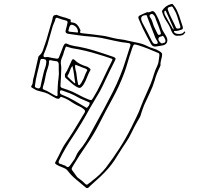

<svg xmlns="http://www.w3.org/2000/svg" viewBox="-20 -883 1040 1000"><path d="M908 -697Q895 -695 886.5 -702Q878 -709 873 -721Q864 -747 849 -769Q834 -791 826 -816Q825 -820 824 -822.5Q823 -825 825 -828Q841 -854 872 -862Q877 -864 880 -861Q883 -858 885 -855Q895 -843 901.5 -829Q908 -815 913 -801Q918 -787 922.5 -772Q927 -757 932 -743Q935 -730 924 -728Q916 -726 908 -723.5Q900 -721 892 -722Q891 -722 889 -722Q887 -722 886 -719Q886 -715 889 -713Q897 -706 912.5 -706Q928 -706 935 -713Q937 -715 938.5 -717.5Q940 -720 943 -718Q946 -716 944.5 -713.5Q943 -711 941 -709Q933 -696 908 -697ZM907 -734Q924 -734 918 -750Q914 -762 910.5 -774Q907 -786 903 -798Q896 -820 882 -842Q878 -850 872.5 -849Q867 -848 861 -846Q850 -842 855 -830Q863 -807 874.5 -785Q886 -763 896 -740Q898 -734 907 -734ZM882 -730H884V-735Q874 -758 864 -780.5Q854 -803 844 -825Q842 -829 839 -827Q836 -827 836 -822Q835 -816 837 -810.5Q839 -805 842 -800Q852 -782 862 -764.5Q872 -747 882 -730ZM747 -820Q753 -818 757 -819.5Q761 -821 765 -822Q774 -827 779.5 -824Q785 -821 790 -813Q809 -781 820 -743Q824 -728 832.5 -715.5Q841 -703 848 -689Q855 -673 849 -661Q843 -649 825 -646Q818 -645 809.5 -643.5Q801 -642 793 -641Q775 -638 767 -653Q756 -673 745 -693.5Q734 -714 724 -735Q713 -759 702 -785Q697 -798 709 -803Q720 -808 729 -812.5Q738 -817 747 -820ZM818 -709Q817 -712 816.5 -715Q816 -718 815 -721Q810 -735 804.5 -750Q799 -765 793 -779Q790 -786 788 -793Q786 -800 780 -805Q775 -812 768 -810Q754 -805 761 -794Q769 -784 773 -771Q777 -758 781 -747Q786 -737 791 -726.5Q796 -716 801 -706Q803 -702 806 -701.5Q809 -701 812 -702Q818 -704 818 -709ZM274 -806Q283 -802 292.5 -799Q302 -796 312 -793Q319 -792 325 -789.5Q331 -787 337 -785Q342 -784 346 -782Q350 -780 348 -772Q347 -768 350.5 -767Q354 -766 357 -766Q372 -764 381 -755Q390 -746 396 -732Q400 -726 399 -722Q395 -715 398 -713Q401 -711 407 -710Q434 -707 461 -704Q488 -701 515 -697Q530 -695 545 -691Q560 -687 574 -684Q592 -680 610 -678Q628 -676 646 -671Q672 -665 698 -660Q724 -655 749 -642Q763 -635 779 -630.5Q795 -626 808 -618Q820 -611 823 -605.5Q826 -600 823 -587Q821 -577 818 -566Q815 -555 816 -543Q816 -541 814 -537Q805 -519 797.5 -500.5Q790 -482 785 -462Q775 -429 760 -398.5Q745 -368 731 -336Q727 -325 722.5 -313.5Q718 -302 715 -291Q713 -281 708 -271.5Q703 -262 697 -253Q688 -238 680.5 -223Q673 -208 665 -192Q652 -164 635 -139.5Q618 -115 602 -89Q589 -67 575.5 -47Q562 -27 546 -8Q527 14 505.5 34.5Q484 55 461 75Q456 79 451.5 83.5Q447 88 442 93Q434 100 427 94Q403 73 378 53Q353 33 333 7Q327 -1 319.5 -5Q312 -9 304 -12Q286 -18 272 -27Q264 -32 269 -40Q277 -56 285.5 -71.5Q294 -87 301 -103Q309 -119 318.5 -133.5Q328 -148 338 -162Q360 -195 380 -229Q400 -263 421 -297Q426 -306 418 -313Q407 -323 393.5 -329Q380 -335 368 -342Q353 -352 338 -361Q323 -370 306 -376Q302 -378 298.5 -378.5Q295 -379 293 -375Q289 -368 283 -368.5Q277 -369 272 -371Q265 -375 258 -378.5Q251 -382 245 -386Q230 -396 213.5 -401Q197 -406 180 -410Q170 -412 162.5 -417Q155 -422 147 -426Q139 -430 145 -438Q150 -445 150.5 -452.5Q151 -460 152 -467Q160 -496 166 -525.5Q172 -555 179 -583Q180 -585 180.5 -588Q181 -591 183 -592Q198 -604 203.5 -621.5Q209 -639 215 -655Q223 -677 228.5 -698.5Q234 -720 241 -742Q245 -755 249 -767.5Q253 -780 255 -793Q257 -801 262 -803Q267 -805 274 -806ZM791 -654Q806 -653 800 -667Q796 -674 792 -680.5Q788 -687 786 -694Q776 -719 767 -743Q758 -767 748 -792Q747 -796 745.5 -800.5Q744 -805 737 -804Q706 -801 719 -771Q721 -767 722 -764Q735 -741 747 -717Q759 -693 771 -669Q774 -663 778.5 -658Q783 -653 791 -654ZM332 -766Q332 -774 324 -776Q314 -778 303.5 -781.5Q293 -785 282 -789Q270 -794 268 -782Q266 -773 262 -765Q258 -757 255 -748Q248 -723 241 -699Q234 -675 227 -650Q223 -637 218 -625Q213 -613 208 -600Q205 -593 207.5 -588.5Q210 -584 217 -585Q225 -587 233 -585.5Q241 -584 248 -582Q268 -579 275.5 -577.5Q283 -576 286.5 -583Q290 -590 298 -612Q302 -621 305 -630.5Q308 -640 313 -649Q319 -660 330 -655Q339 -650 349 -647.5Q359 -645 369 -643Q421 -635 471 -619.5Q521 -604 570 -587Q580 -583 581.5 -579.5Q583 -576 578 -566Q565 -541 553 -516Q541 -491 529 -466Q522 -451 515 -436Q508 -421 500 -407Q487 -385 474 -363Q461 -341 448 -319Q428 -282 406.5 -246Q385 -210 362 -175Q320 -114 287 -46Q282 -34 292 -30Q297 -29 302 -27Q307 -25 311 -23Q319 -22 325.5 -16Q332 -10 339 -15Q345 -20 349 -27Q353 -34 358 -40Q369 -53 375 -68.5Q381 -84 391 -97Q411 -120 427 -145.5Q443 -171 457 -198Q473 -227 489 -256.5Q505 -286 521 -315Q544 -358 566 -401Q588 -444 606 -489Q622 -528 634 -567.5Q646 -607 659 -646Q662 -655 652 -658Q642 -660 633 -661Q624 -662 615 -663Q573 -671 531.5 -680.5Q490 -690 446 -693Q418 -695 390.5 -699Q363 -703 335 -707Q318 -710 322 -725Q325 -736 327.5 -746Q330 -756 332 -766ZM380 -714Q387 -712 386 -719Q385 -736 371 -747Q357 -756 350 -753.5Q343 -751 339 -735Q339 -732 337 -726Q334 -720 342 -718Q352 -717 361 -716Q370 -715 380 -714ZM842 -669Q842 -677 835.5 -687.5Q829 -698 826 -696Q821 -693 814 -691.5Q807 -690 805 -681Q804 -674 811.5 -665Q819 -656 824 -657Q830 -659 835.5 -660.5Q841 -662 842 -669ZM810 -593Q811 -601 808.5 -604Q806 -607 802 -608Q777 -619 750.5 -629.5Q724 -640 698 -648Q682 -653 678 -650.5Q674 -648 668 -631Q667 -628 666 -624.5Q665 -621 664 -618Q654 -590 646 -561.5Q638 -533 628 -505Q602 -435 566 -369.5Q530 -304 496 -237Q467 -180 430.5 -127.5Q394 -75 361 -20Q353 -7 353 -3Q353 1 362 12Q366 18 368 20Q373 26 376.5 32Q380 38 386 43Q395 50 404 56.5Q413 63 420 71Q428 79 432 79Q436 79 444 71Q449 68 453.5 64.5Q458 61 462 57Q501 28 531 -9Q569 -59 602.5 -111Q636 -163 664 -219Q677 -247 691 -274.5Q705 -302 715 -331Q726 -360 739.5 -389Q753 -418 765 -447Q774 -470 781 -494Q788 -518 799 -540Q805 -552 806.5 -566.5Q808 -581 810 -593ZM328 -640Q324 -641 323 -639Q322 -637 321 -635Q320 -631 318 -626Q316 -621 314 -616Q310 -598 302 -580.5Q294 -563 298 -543Q299 -538 299 -533Q299 -528 299 -523Q298 -502 297.5 -481Q297 -460 295 -439Q294 -428 303 -425Q310 -423 316.5 -420.5Q323 -418 330 -416Q359 -406 386 -391Q413 -376 441 -365Q453 -361 455.5 -361.5Q458 -362 465 -373Q488 -410 506.5 -449.5Q525 -489 544 -528Q549 -537 553.5 -546.5Q558 -556 563 -566Q565 -569 565.5 -572.5Q566 -576 560 -578Q542 -584 524 -590Q506 -596 488 -601Q424 -621 361 -631Q353 -632 344.5 -635Q336 -638 328 -640ZM221 -558Q221 -560 221.5 -561.5Q222 -563 221 -565Q220 -572 215 -573.5Q210 -575 205 -576Q201 -576 196.5 -576Q192 -576 190 -569Q183 -536 174.5 -503.5Q166 -471 162 -437Q161 -429 166 -427Q171 -425 176 -423Q188 -420 191 -432Q194 -449 198 -465.5Q202 -482 206 -499Q209 -514 214.5 -528Q220 -542 221 -558ZM318 -493Q318 -493 318 -495Q318 -497 319 -498Q330 -515 337.5 -532.5Q345 -550 353 -567Q359 -580 368 -571Q381 -558 397 -550Q413 -542 430 -537Q435 -536 439 -533Q443 -530 447 -527Q454 -522 450 -516Q442 -503 437 -489.5Q432 -476 426 -463Q422 -456 419 -449.5Q416 -443 411 -437Q403 -427 397 -425.5Q391 -424 380 -430Q364 -439 350 -452Q336 -465 322 -477Q317 -481 318 -493ZM286 -520V-546Q286 -565 268 -565Q263 -565 257 -566.5Q251 -568 246 -569Q233 -572 235 -560Q235 -551 233 -542.5Q231 -534 228 -526Q220 -504 216 -479.5Q212 -455 204 -432Q203 -428 202.5 -423Q202 -418 209 -416Q225 -410 239.5 -401Q254 -392 270 -384Q280 -379 280 -390Q279 -402 280 -414Q281 -426 281 -437Q282 -457 285 -477.5Q288 -498 286 -520ZM373 -546Q370 -539 371 -533.5Q372 -528 373 -522Q378 -506 379.5 -488Q381 -470 385 -453Q386 -449 386.5 -445Q387 -441 391 -440Q396 -439 397.5 -443Q399 -447 402 -449Q404 -451 404.5 -453Q405 -455 406 -456Q415 -470 420 -485Q425 -500 433 -514Q437 -519 430 -523Q427 -525 423.5 -526.5Q420 -528 416 -529Q406 -533 395 -537.5Q384 -542 373 -546ZM357 -540Q348 -528 344 -514.5Q340 -501 332 -489Q330 -485 333 -483Q342 -474 351 -465.5Q360 -457 369 -449Q371 -451 372 -451Q368 -473 365.5 -495.5Q363 -518 357 -540ZM292 -404Q291 -395 302 -390Q336 -377 366.5 -359Q397 -341 428 -323Q433 -321 433 -321Q438 -326 442 -332Q446 -338 447 -345Q448 -349 443 -350.5Q438 -352 435 -354Q422 -360 408.5 -365.5Q395 -371 383 -378Q364 -389 344 -397Q324 -405 303 -412Q292 -415 292 -404Z"/></svg>

Font: Rock 3D
Style: Regular
Weight: 400
Version: Version 1.000